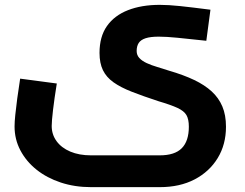

<svg xmlns="http://www.w3.org/2000/svg" viewBox="-20 -523 1008 791"><path d="M355 248Q288 248 230.5 229Q173 210 130.5 176Q88 142 64 96.5Q40 51 40 -2Q40 -21 43 -50Q46 -79 51 -117Q56 -155 63 -199L214 -179Q204 -117 198.5 -70.5Q193 -24 193 -4Q193 31 213 58.5Q233 86 269.5 101.5Q306 117 355 117H638Q700 117 729 87.5Q758 58 758 -1Q758 -32 748 -49Q738 -66 711 -78.5Q684 -91 633 -106Q569 -127 523 -145Q477 -163 447.5 -184Q418 -205 404 -234Q390 -263 390 -305Q390 -372 420.5 -415.5Q451 -459 507 -481Q563 -503 638 -503Q674 -503 721.5 -498Q769 -493 847 -483L830 -355Q756 -363 710.5 -367.5Q665 -372 634 -372Q600 -372 580 -365.5Q560 -359 551.5 -346Q543 -333 543 -313Q543 -296 554 -284Q565 -272 584.5 -263Q604 -254 628 -247Q652 -240 679 -231Q737 -214 780 -193.5Q823 -173 852 -146.5Q881 -120 896 -84.5Q911 -49 911 -1Q911 72 877 128Q843 184 782 216Q721 248 638 248Z"/></svg>

Font: Cairo Play ExtraBold
Style: Regular
Weight: 800
Version: Version 3.119